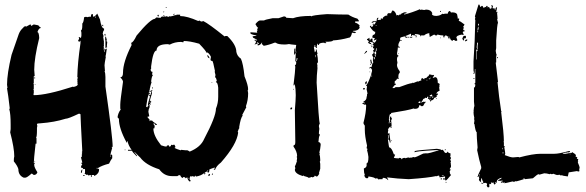

<svg xmlns="http://www.w3.org/2000/svg" viewBox="-20 -762 2522 827"><path d="M389.2 -689.9V-686Q393.1 -686 393.1 -689.9ZM420.4 -654.8H424.3V-648.9Q420.4 -648.9 420.4 -652.8ZM430.2 -615.7H434.1V-607.9Q430.2 -607.9 430.2 -611.8ZM432.1 -604H434.1Q437.5 -604 439.9 -590.3Q438 -586.4 438 -584.5Q441.9 -584 441.9 -580.6L439.9 -561Q441.9 -561 441.9 -559.1L434.1 -555.2V-586.4Q434.1 -590.8 432.1 -594.2L434.1 -598.1Q432.1 -602.1 432.1 -604ZM127.4 -428.2H131.3V-424.3H127.4ZM129.4 -398.9H133.3V-397H129.4ZM453.6 -88.4H457.5V-92.3Q453.6 -91.8 453.6 -88.4ZM127.4 -68.8H131.3V-66.9H127.4ZM397 -39.6V-33.7H398.9V-39.6ZM334.5 -31.7V-29.8L332.5 -18.1H328.6V-20Q330.1 -31.7 334.5 -31.7ZM338.4 -8.3H344.2V-4.4H338.4ZM149.9 -650.4Q149.4 -649.9 148.9 -648.9Q148.9 -645 154.8 -645V-641.1Q147 -641.1 141.1 -623.5Q147.9 -623.5 148.9 -598.1Q127.4 -511.7 127.4 -461.4L129.4 -434.1H125.5V-404.8Q125.5 -402.8 123.5 -402.8L125.5 -398.9V-379.4Q125.5 -377.4 123.5 -377.4L125.5 -373.5V-359.9Q125.5 -357.9 123.5 -357.9Q125.5 -354 125.5 -352.1Q181.2 -352.1 295.4 -389.2V-387.2Q314.9 -391.1 314.9 -398.9Q313 -402.8 313 -404.8H314.9L313 -408.7V-410.6Q313 -412.6 314.9 -412.6L313 -416.5Q313 -422.9 314.9 -426.3Q314.9 -430.2 313 -430.2Q314 -489.3 326.7 -576.7V-586.4H324.7Q324.7 -582.5 322.8 -582.5Q318.8 -584.5 316.9 -584.5V-588.4Q320.8 -593.3 320.8 -596.2Q318.8 -600.1 318.8 -602.1H322.8L328.6 -598.1L330.6 -607.9V-621.6L328.6 -631.3Q334.5 -631.3 334.5 -652.8V-660.6Q340.3 -665.5 342.3 -688Q346.7 -688 350.1 -689.9Q354 -688 356 -688L363.8 -689.9H371.6Q371.6 -701.7 377.4 -701.7H379.4L381.3 -689.9Q388.7 -689.9 398.9 -703.6L410.6 -678.2Q417 -639.2 428.2 -639.2V-631.3Q424.8 -631.3 422.4 -617.7L426.3 -606Q426.3 -604 424.3 -604L428.2 -578.6H426.3L428.2 -574.7Q428.2 -572.8 426.3 -572.8L428.2 -568.8L426.3 -559.1L428.2 -555.2Q428.2 -553.2 426.3 -553.2Q428.2 -545.9 428.2 -537.6H430.2V-547.4Q428.2 -551.3 428.2 -553.2L434.1 -549.3H436V-553.2L439.9 -551.3Q436 -520 434.1 -520Q434.1 -518.1 436 -518.1Q430.2 -487.8 430.2 -481Q432.1 -456.5 432.1 -455.6H430.2Q434.1 -446.8 434.1 -430.2V-389.2Q465.3 -171.9 465.3 -129.4H461.4V-127.4Q461.4 -125.5 463.4 -125.5Q455.6 -99.6 455.6 -94.2L459.5 -96.2Q463.4 -95.7 463.4 -92.3V-80.6Q457.5 -74.2 449.7 -57.1Q418.5 -49.3 400.9 -37.6V-35.6Q406.7 -35.6 406.7 -31.7Q406.7 -13.7 387.2 -4.4H385.3V-8.3H375.5V-0.5H371.6V-2.4L373.5 -6.3Q371.6 -6.3 367.7 -8.3Q364.3 -6.3 359.9 -6.3L357.9 -10.3L354 -8.3L344.2 -14.2L346.2 -18.1V-33.7H336.4L338.4 -37.6Q328.6 -39.6 328.6 -41.5Q328.6 -46.4 334.5 -55.2Q330.6 -55.2 330.6 -59.1V-61H334.5Q334.5 -64 328.6 -84.5Q332.5 -84.5 332.5 -88.4V-98.1H334.5L332.5 -102.1Q332.5 -104 334.5 -104Q334.5 -106 332.5 -106Q332.5 -109.9 334.5 -109.9Q326.7 -256.3 326.7 -270L322.8 -272H318.8Q273.9 -250.5 262.2 -250.5Q214.4 -235.4 154.8 -231Q139.2 -231 139.2 -227.1Q139.2 -221.2 141.1 -221.2L139.2 -211.4V-203.6Q139.2 -170.4 135.3 -170.4L137.2 -166.5V-143.1H133.3Q125.5 -73.7 125.5 -59.1L129.4 -61H131.3L127.4 -55.2V-51.3Q127.4 -41.5 141.1 -20Q137.2 -8.3 125.5 -8.3L117.7 -14.2H115.7Q96.2 3.4 88.4 3.4H82.5Q59.1 -6.3 59.1 -33.7Q55.2 -47.9 39.6 -66.9V-72.8Q39.6 -81.1 41.5 -88.4Q41.5 -124 23.9 -191.9L25.9 -205.6V-225.1Q25.9 -272.5 20 -291.5L22 -295.4Q15.1 -356 10.3 -381.3Q10.3 -383.3 12.2 -383.3L10.3 -397Q10.3 -444.8 29.8 -525.9L61 -615.7Q67.4 -632.3 80.6 -643.1Q82.5 -648.9 92.3 -648.9V-647L109.9 -656.7Q113.8 -656.7 113.8 -650.9H115.7L125.5 -656.7L146 -652.8V-650.4Z M697.3 -731.9V-728H693.4Q693.8 -731.9 697.3 -731.9ZM683.6 -712.4H687.5Q687.5 -708.5 683.6 -708.5ZM730.5 -702.6H732.4Q732.4 -699.7 726.6 -696.8V-698.7Q727.1 -702.6 730.5 -702.6ZM662.1 -698.7 664.1 -694.8V-690.9Q660.2 -692.9 658.2 -692.9V-694.8Q658.7 -698.7 662.1 -698.7ZM740.2 -698.7H755.9V-692.9Q785.6 -692.9 834 -671.4L837.9 -673.3H839.8L845.7 -669.4H847.7Q852.1 -669.4 855.5 -671.4Q880.9 -658.7 947.3 -605L951.2 -606.9H959Q998 -569.3 998 -538.6Q1001.5 -520 1017.6 -509.3Q1027.3 -488.8 1033.2 -433.1Q1048.8 -395.5 1048.8 -376.5L1046.9 -372.6L1048.8 -360.8Q1048.8 -330.1 1039.1 -304.2L1041 -300.3L1023.4 -267.1L1025.4 -263.2Q1017.1 -257.3 1009.8 -212.4Q1011.7 -212.4 1011.7 -210.4Q1008.8 -210.4 1003.9 -194.8L1005.9 -190.9Q1000 -139.6 931.6 -62Q911.6 -46.9 906.2 -30.8H904.3Q900.4 -30.8 900.4 -34.7Q904.3 -36.6 906.2 -36.6L904.3 -40.5Q884.3 -34.7 878.9 -28.8Q882.8 -28.8 882.8 -26.9Q878.9 -18.1 875 -17.1V-22.9H869.1Q864.3 -19 861.3 -19L865.2 -13.2L861.3 -11.2H859.4L861.3 -15.1H857.4Q846.2 -5.4 824.2 -1.5Q824.2 -5.4 820.3 -5.4V-1.5H816.4Q812 -1.5 808.6 -3.4Q805.2 -1.5 800.8 -1.5Q800.8 -3.4 798.8 -3.4Q796.9 5.4 796.9 12.2Q800.8 12.7 800.8 16.1Q800.8 20 796.9 20Q787.1 12.2 787.1 2.4H785.2Q780.3 6.3 779.3 6.3Q779.3 3.4 773.4 0.5H771.5Q767.6 1 767.6 4.4Q761.2 4.4 755.9 -7.3H750L744.1 -3.4H720.7Q687 -3.4 666 -32.7Q607.9 -51.3 584 -83.5Q583 -83.5 560.5 -106.9H558.6L570.3 -91.3V-89.4H568.4Q548.8 -108.4 548.8 -112.8H531.2V-116.7H546.9Q533.7 -133.8 529.3 -153.8H527.3V-147.9H525.4Q492.2 -209 492.2 -249.5V-251.5Q488.8 -251.5 486.3 -257.3Q488.8 -275.9 500 -290.5L498 -294.4V-312Q498 -327.6 509.8 -409.7Q509.8 -417 498 -429.2Q509.8 -429.2 509.8 -448.7Q509.8 -495.1 546.9 -567.9L544.9 -577.6Q554.2 -579.1 568.4 -608.9Q628.4 -681.2 648.4 -681.2Q648.4 -684.1 654.3 -687Q665 -685.1 671.9 -685.1Q671.9 -688 677.7 -690.9H681.6L685.5 -689V-690.9Q683.6 -694.8 683.6 -696.8H687.5V-690.9H695.3Q697.3 -690.9 697.3 -692.9Q703.1 -690.9 703.1 -689Q710.9 -690.4 710.9 -692.9Q712.9 -692.9 712.9 -690.9Q725.6 -692.9 734.4 -696.8H740.2ZM771.5 -585.4Q771.5 -583.5 769.5 -579.6L759.8 -581.5Q732.9 -581.5 710.9 -569.8Q704.1 -571.8 703.1 -571.8Q654.3 -571.8 654.3 -544.4Q639.2 -544.4 630.9 -476.1V-464.4H628.9V-462.4Q628.9 -452.6 636.7 -452.6V-450.7L634.8 -440.9Q638.7 -440.4 638.7 -437Q634.3 -437 630.9 -411.6L632.8 -407.7Q628.9 -397.9 625 -378.4V-372.6H623V-368.7L625 -364.7H621.1V-358.9L625 -360.8H627V-356.9Q619.1 -356.9 619.1 -351.1Q615.2 -342.3 609.4 -302.2L613.3 -300.3H615.2Q615.2 -307.1 625 -310.1V-308.1Q625 -306.2 623 -306.2L625 -302.2Q619.1 -289.1 619.1 -280.8Q623 -263.2 623 -261.2Q619.6 -259.3 615.2 -259.3V-257.3L625 -245.6Q623 -241.7 623 -239.7L628.9 -243.7L632.8 -241.7Q632.8 -243.7 634.8 -243.7Q634.8 -239.7 656.2 -226.1V-224.1H650.4Q646.5 -224.1 646.5 -230H640.6V-228Q646.5 -221.7 646.5 -218.3Q644.5 -214.4 644.5 -212.4Q646.5 -212.4 646.5 -210.4Q642.6 -208.5 640.6 -208.5Q640.6 -177.7 673.8 -136.2Q690.4 -130.4 697.3 -130.4Q697.3 -136.2 707 -136.2Q709 -132.3 709 -130.4Q716.8 -130.4 716.8 -138.2H718.8Q720.7 -138.2 720.7 -136.2L724.6 -138.2H732.4Q732.4 -134.8 736.3 -128.4Q732.4 -127.9 732.4 -124.5Q738.8 -120.6 757.8 -114.7Q759.8 -114.7 759.8 -116.7L779.3 -114.7H787.1Q796.9 -110.4 796.9 -108.9Q844.7 -128.4 859.4 -163.6Q910.2 -259.3 910.2 -294.4Q919.9 -317.4 919.9 -345.2V-384.3Q917.5 -407.7 910.2 -407.7V-411.6H914.1Q911.1 -429.2 906.2 -429.2L908.2 -439Q908.2 -440.9 904.3 -454.6H906.2Q897.5 -499.5 894.5 -499.5Q886.7 -499.5 886.7 -505.4L888.7 -517.1Q880.4 -534.2 871.1 -536.6Q871.1 -534.7 869.1 -534.7Q869.1 -541.5 837.9 -573.7Q796.9 -585.4 771.5 -585.4ZM873 -524.9Q877.9 -523.9 882.8 -511.2H880.9Q873 -514.6 873 -524.9ZM890.6 -407.7H894.5V-405.8H890.6ZM634.8 -386.2Q638.7 -385.7 638.7 -382.3L634.8 -380.4ZM634.8 -374.5H636.7Q636.7 -370.6 632.8 -370.6L634.8 -360.8L625 -327.6H630.9V-321.8Q630.9 -317.9 627 -317.9V-319.8L628.9 -323.7H625V-319.8L628.9 -314Q628.9 -310.1 625 -310.1V-314H623Q623 -308.1 617.2 -308.1V-310.1Q617.2 -317.4 627 -349.1L623 -347.2L621.1 -351.1Q630.9 -351.1 630.9 -362.8V-368.7L627 -366.7H625Q625 -369.6 634.8 -374.5ZM517.6 -118.7H519.5V-114.7H517.6ZM873 -28.8V-24.9H875V-28.8ZM896.5 -15.1V-9.3H892.6V-11.2Q893.1 -15.1 896.5 -15.1ZM882.8 -13.2 884.8 -9.3Q884.8 -6.3 878.9 -3.4L877 -7.3Q877 -10.3 882.8 -13.2ZM791 4.4V6.3H794.9V4.4Z M1089.8 -576.2 1091.8 -580.1Q1085.9 -580.1 1085.9 -576.2ZM1255.9 -498Q1259.8 -498 1261.7 -511.7H1257.8ZM1339.8 -515.6V-525.4H1337.9V-515.6ZM1337.9 -564.5V-568.4Q1334 -567.9 1334 -564.5ZM1089.8 -576.2V-574.2L1076.2 -570.3L1082 -578.1V-585.9Q1076.2 -585.9 1076.2 -589.8L1080.1 -591.8Q1080.6 -587.9 1084 -587.9H1087.9Q1087.9 -591.8 1070.3 -599.6L1068.4 -603.5V-605.5Q1076.2 -607.4 1084 -607.4V-609.4Q1058.6 -613.8 1058.6 -619.1V-623Q1064.5 -623 1087.9 -621.1Q1087.9 -625 1085.9 -628.9L1089.8 -630.9L1087.9 -634.8V-636.7L1091.8 -642.6Q1087.4 -643.6 1080.1 -658.2Q1092.8 -673.8 1099.6 -673.8H1117.2Q1122.6 -677.7 1154.3 -683.6H1179.7L1203.1 -691.4Q1212.9 -690.4 1212.9 -685.5Q1232.4 -683.6 1242.2 -683.6Q1268.6 -693.4 1318.4 -693.4L1322.3 -691.4Q1322.3 -696.3 1388.7 -701.2Q1444.8 -699.2 1480.5 -699.2Q1495.6 -688.5 1519.5 -681.6L1525.4 -673.8V-669.9H1509.8V-664.1Q1519 -663.1 1529.3 -652.3L1527.3 -648.4Q1529.3 -644.5 1529.3 -642.6Q1522.9 -628.9 1500 -628.9V-627Q1513.7 -625 1513.7 -621.1Q1509.3 -621.1 1505.9 -619.1Q1502.4 -621.1 1496.1 -621.1Q1492.2 -599.6 1482.4 -599.6Q1447.3 -589.8 1414.1 -587.9Q1414.1 -582 1380.9 -582V-580.1H1384.8V-576.2H1378.9Q1377 -576.2 1377 -578.1Q1353.5 -578.1 1353.5 -568.4H1349.6V-574.2Q1345.7 -574.2 1343.8 -558.6Q1345.7 -558.6 1345.7 -556.6L1341.8 -554.7Q1338.9 -562.5 1335.9 -562.5Q1332 -562 1332 -558.6Q1335.9 -540.5 1335.9 -537.1Q1339.4 -537.1 1341.8 -546.9Q1339.8 -546.9 1339.8 -548.8H1343.8Q1345.7 -535.6 1347.7 -531.2Q1347.7 -529.3 1345.7 -529.3Q1349.6 -513.7 1349.6 -494.1L1345.7 -488.3L1347.7 -476.6Q1347.7 -474.6 1345.7 -474.6L1347.7 -470.7Q1343.8 -434.6 1343.8 -406.2Q1353.5 -235.4 1357.4 -230.5Q1353.5 -222.7 1353.5 -218.8L1355.5 -207Q1353.5 -193.8 1353.5 -185.5Q1357.4 -185.5 1357.4 -179.7Q1353 -174.3 1351.6 -150.4Q1361.3 -148.4 1361.3 -138.7Q1359.4 -116.7 1355.5 -105.5Q1357.4 -102.1 1357.4 -97.7H1355.5Q1359.4 -88.9 1359.4 -72.3Q1359.4 -66.4 1357.4 -66.4L1359.4 -56.6V-35.2Q1359.4 -33.2 1353.5 -15.6Q1355.5 -15.6 1355.5 -13.7Q1348.1 -2 1345.7 -2H1341.8L1335.9 -5.9Q1335.4 -0.5 1326.2 2L1322.3 0Q1314.5 3.9 1308.6 3.9Q1308.6 1 1289.1 -3.9Q1289.1 -5.9 1287.1 -5.9L1283.2 -3.9Q1250 -14.2 1250 -31.2Q1252 -35.2 1252 -37.1L1250 -46.9Q1252.4 -46.9 1257.8 -64.5H1259.8Q1259.8 -66.4 1257.8 -66.4Q1259.8 -77.1 1259.8 -82L1257.8 -85.9L1259.8 -89.8Q1259.8 -108.9 1244.1 -130.9Q1244.1 -136.7 1246.1 -136.7Q1252 -136.7 1252 -150.4Q1250 -251 1250 -287.1Q1253.9 -332.5 1253.9 -351.6Q1253.9 -378.9 1250 -398.4H1248V-394.5H1244.1Q1252 -459.5 1252 -474.6Q1250 -478.5 1250 -480.5Q1255.9 -482.4 1255.9 -493.2Q1255.9 -498 1252 -498Q1253.9 -521.5 1253.9 -529.3Q1253.9 -533.2 1250 -533.2V-527.3H1246.1L1248 -552.7H1252Q1252 -548.8 1253.9 -535.2H1255.9V-537.1Q1253.9 -547.9 1253.9 -554.7L1255.9 -568.4Q1229.5 -570.8 1224.6 -572.3Q1213.9 -570.3 1207 -570.3Q1176.3 -570.3 1168 -578.1H1162.1Q1138.7 -568.4 1115.2 -564.5Q1115.2 -567.4 1107.4 -572.3Q1109.4 -576.2 1109.4 -578.1H1107.4Q1100.6 -566.4 1089.8 -566.4V-572.3Q1095.7 -572.3 1095.7 -578.1L1091.8 -576.2ZM1234.4 -291H1230.5Q1230.5 -298.8 1234.4 -298.8H1238.3V-294.9Q1238.3 -291 1234.4 -291ZM1246.1 -377H1242.2V-378.9H1246.1Z M1789.6 -722.7V-718.8Q1791.5 -718.8 1795.4 -720.7Q1805.7 -718.8 1807.1 -718.8L1814.9 -720.7Q1835.9 -720.7 1842.3 -705.1Q1842.3 -703.1 1840.3 -703.1Q1840.3 -693.4 1859.9 -693.4Q1877.4 -694.8 1885.3 -703.1Q1887.2 -703.1 1887.2 -701.2L1897 -703.1H1908.7Q1908.7 -708.5 1914.6 -714.8Q1922.4 -712.9 1922.4 -707Q1924.3 -707 1924.3 -709Q1949.7 -709 1949.7 -695.3Q1951.7 -687.5 1951.7 -681.6H1953.6L1957.5 -683.6V-675.8L1955.6 -671.9Q1961.9 -671.9 1981 -656.2Q1977.1 -648.4 1975.1 -648.4L1977.1 -644.5V-642.6L1975.1 -632.8Q1979 -630.9 1981 -630.9V-627Q1973.1 -627 1973.1 -623Q1977.1 -615.2 1977.1 -611.3H1973.1Q1971.2 -611.3 1971.2 -613.3Q1945.8 -609.9 1945.8 -599.6Q1949.7 -593.3 1949.7 -587.9L1945.8 -585.9H1941.9Q1937 -589.8 1936 -589.8H1930.2V-585.9H1928.2Q1918.5 -590.8 1918.5 -599.6H1914.6L1910.6 -597.7Q1910.6 -609.4 1897 -609.4V-605.5L1893.1 -607.4H1891.1V-605.5H1895V-601.6H1889.2V-609.4H1887.2Q1877.4 -609.4 1863.8 -613.3Q1863.8 -609.4 1859.9 -609.4H1856L1850.1 -613.3L1832.5 -603.5H1830.6Q1830.6 -612.3 1828.6 -615.2Q1830.6 -615.2 1830.6 -617.2Q1826.7 -617.2 1826.7 -619.1Q1812.5 -615.7 1807.1 -609.4H1793.5V-605.5H1791.5Q1791.5 -615.2 1768.1 -615.2L1766.1 -611.3Q1768.1 -611.3 1768.1 -609.4H1766.1L1754.4 -611.3V-607.4H1750.5V-617.2Q1729 -607.4 1727.1 -607.4V-603.5H1734.9V-599.6H1729Q1726.1 -599.6 1723.1 -605.5Q1703.6 -601.6 1703.6 -597.7V-589.8H1709.5V-585.9H1707.5L1703.6 -587.9Q1695.8 -574.2 1695.8 -568.4V-564.5Q1695.8 -560.5 1701.7 -560.5V-556.6H1697.8L1693.8 -558.6Q1693.8 -551.3 1689.9 -531.2Q1690.9 -523.4 1695.8 -523.4V-519.5Q1689.9 -519.5 1689.9 -503.9L1691.9 -492.2L1689.9 -482.4Q1689.9 -470.2 1701.7 -455.1V-447.3Q1695.8 -447.3 1695.8 -427.7Q1697.8 -423.8 1697.8 -421.9H1693.8L1689.9 -423.8Q1689.9 -418 1680.2 -412.1V-400.4L1684.1 -402.3L1686 -398.4Q1676.8 -395 1672.4 -384.8H1670.4V-382.8H1678.2L1684.1 -386.7H1699.7Q1739.7 -402.3 1756.3 -404.3Q1756.3 -406.2 1758.3 -406.2Q1760.3 -406.2 1760.3 -404.3Q1778.3 -412.1 1781.7 -412.1Q1781.7 -410.2 1783.7 -410.2Q1783.7 -413.1 1795.4 -416Q1793.5 -419.9 1793.5 -421.9L1799.3 -425.8L1807.1 -419.9Q1807.1 -425.8 1811 -425.8H1816.9Q1816.9 -429.7 1826.7 -435.5Q1826.7 -441.4 1830.6 -441.4Q1840.3 -440.9 1840.3 -437.5L1844.2 -439.5H1846.2L1850.1 -437.5L1844.2 -427.7V-425.8L1854 -429.7Q1865.7 -429.7 1865.7 -406.2V-404.3Q1873.5 -403.3 1873.5 -398.4V-396.5Q1873.5 -394.5 1871.6 -394.5Q1871.6 -392.6 1873.5 -392.6L1871.6 -384.8L1873.5 -371.1Q1859.9 -366.2 1859.9 -357.4L1863.8 -359.4H1865.7V-355.5Q1865.7 -351.6 1859.9 -351.6L1861.8 -347.7Q1861.8 -345.2 1852.1 -339.8Q1852.1 -341.8 1850.1 -341.8Q1850.1 -331.5 1834.5 -328.1V-324.2H1832.5Q1832.5 -335.9 1822.8 -335.9L1824.7 -345.7H1822.8Q1818.8 -345.7 1818.8 -339.8H1814.9L1811 -341.8Q1811 -337.4 1803.2 -335.9Q1803.2 -333 1793.5 -320.3H1795.4Q1801.8 -324.2 1807.1 -324.2V-322.3L1811 -324.2H1813V-320.3Q1809.6 -320.3 1803.2 -306.6L1799.3 -304.7H1795.4Q1790.5 -308.6 1789.6 -308.6H1785.6Q1785.6 -293 1766.1 -293L1762.2 -294.9Q1739.7 -287.1 1664.6 -275.4V-269.5L1660.6 -271.5Q1657.7 -269 1654.8 -248L1656.7 -244.1L1654.8 -234.4V-230.5H1656.7Q1656.7 -235.4 1660.6 -244.1Q1658.7 -251 1658.7 -252Q1660.6 -255.4 1660.6 -259.8H1664.6Q1665 -252 1668.5 -252L1664.6 -242.2Q1666.5 -231.4 1666.5 -224.6V-218.8Q1666.5 -216.8 1664.6 -216.8L1666.5 -212.9V-210.9H1662.6V-216.8Q1658.7 -216.8 1650.9 -205.1Q1650.9 -203.1 1652.8 -203.1L1650.9 -193.4V-185.5Q1651.9 -185.5 1656.7 -189.5Q1656.7 -188 1662.6 -148.4H1658.7Q1658.7 -160.2 1650.9 -162.1V-160.2Q1655.3 -127 1656.7 -127Q1666.5 -127 1676.3 -97.7Q1678.2 -97.7 1682.1 -95.7L1676.3 -82Q1686.5 -80.1 1688 -80.1Q1691.9 -82 1693.8 -82L1691.9 -78.1H1693.8L1699.7 -82Q1709.5 -82 1709.5 -76.2H1711.4Q1711.4 -82 1725.1 -82V-80.1L1738.8 -84L1742.7 -82Q1746.6 -84 1748.5 -84V-82Q1760.7 -85.9 1764.2 -85.9V-84Q1770.5 -84 1805.2 -101.6V-99.6L1809.1 -101.6H1822.8Q1827.6 -101.6 1865.7 -113.3Q1865.7 -111.3 1867.7 -111.3V-115.2H1852.1Q1766.1 -110.4 1766.1 -105.5V-111.3Q1779.8 -115.2 1861.8 -121.1Q1881.3 -119.1 1881.3 -115.2L1885.3 -117.2Q1888.2 -117.2 1897 -103.5H1902.8Q1906.7 -103.5 1906.7 -109.4Q1913.6 -101.6 1920.4 -101.6V-91.8Q1920.4 -89.8 1918.5 -89.8Q1922.4 -83.5 1922.4 -80.1L1918.5 -72.3Q1922.4 -72.3 1922.4 -66.4L1920.4 -62.5Q1922.4 -58.6 1922.4 -56.6H1920.4L1922.4 -52.7V-43L1916.5 -33.2H1920.4V-29.3L1916.5 -23.4Q1918.5 -19.5 1918.5 -17.6H1916.5L1922.4 -7.8Q1903.3 15.1 1900.9 15.6Q1897 15.6 1897 9.8L1893.1 11.7H1889.2V5.9H1893.1L1897 7.8V-2L1873.5 2L1871.6 -2Q1873.5 -2 1873.5 -3.9Q1869.6 -5.9 1867.7 -5.9L1859.9 -2V-3.9Q1825.7 3.9 1740.7 9.8Q1690.9 7.8 1647 2L1652.8 13.7H1650.9Q1643.1 3.9 1629.4 3.9Q1627.4 7.8 1627.4 9.8H1613.8L1609.9 11.7Q1609.9 5.9 1598.1 5.9Q1598.1 7.8 1596.2 7.8Q1596.2 2 1566.9 -2Q1566.9 5.9 1561 5.9Q1552.2 5.9 1549.3 -5.9L1551.3 -9.8Q1547.4 -17.6 1547.4 -31.2V-37.1Q1554.2 -37.1 1559.1 -46.9V-58.6Q1566.9 -58.6 1566.9 -85.9Q1564.9 -102.5 1561 -115.2Q1563 -119.1 1563 -121.1Q1559.1 -121.1 1559.1 -125L1561 -134.8Q1551.3 -175.8 1551.3 -203.1V-220.7Q1545.4 -228.5 1545.4 -232.4Q1557.1 -277.3 1557.1 -308.6L1555.2 -312.5L1551.3 -310.5Q1544.9 -314.5 1541.5 -314.5V-318.4H1545.4L1549.3 -316.4L1551.3 -320.3H1545.4V-324.2Q1559.1 -330.6 1559.1 -343.8Q1561 -350.6 1561 -351.6V-357.4H1563Q1563 -361.3 1559.1 -377L1561 -390.6Q1557.1 -390.6 1557.1 -394.5Q1564 -397.9 1580.6 -445.3Q1578.6 -445.3 1578.6 -447.3Q1582.5 -447.3 1582.5 -462.9Q1578.6 -462.9 1578.6 -468.8H1574.7L1570.8 -466.8V-470.7Q1573.7 -470.7 1578.6 -474.6Q1578.6 -472.7 1580.6 -472.7Q1583 -490.7 1588.4 -494.1L1586.4 -498V-511.7Q1586.4 -513.7 1588.4 -513.7Q1582.5 -523.4 1582.5 -527.3Q1585.4 -527.3 1590.3 -535.2Q1588.4 -535.2 1588.4 -537.1H1590.3L1586.4 -544.9Q1589.4 -544.9 1592.3 -550.8V-552.7Q1586.4 -552.7 1586.4 -558.6L1590.3 -566.4Q1584.5 -566.4 1584.5 -570.3Q1588.4 -570.3 1588.4 -574.2V-576.2Q1588.4 -580.1 1572.8 -582V-578.1Q1578.6 -578.1 1578.6 -574.2V-572.3Q1568.4 -572.3 1564.9 -580.1Q1568.8 -580.1 1568.8 -584Q1564 -589.8 1561 -589.8V-593.8Q1564.5 -593.8 1570.8 -599.6L1572.8 -587.9H1574.7Q1575.7 -595.7 1580.6 -595.7H1584.5V-584L1592.3 -578.1Q1597.2 -579.1 1602.1 -591.8H1600.1Q1593.8 -587.9 1590.3 -587.9V-589.8L1594.2 -595.7V-597.7Q1588.9 -597.7 1582.5 -601.6L1586.4 -609.4Q1584.5 -609.4 1584.5 -611.3Q1596.2 -611.3 1596.2 -623V-625Q1586.9 -625 1572.8 -648.4L1578.6 -652.3V-646.5H1584.5Q1584.5 -649.4 1588.4 -654.3V-656.2H1584.5Q1585 -660.2 1588.4 -660.2Q1588.9 -656.2 1592.3 -656.2L1598.1 -664.1V-666L1596.2 -669.9L1584.5 -664.1H1580.6Q1580.6 -669.9 1596.2 -671.9Q1600.1 -669.9 1602.1 -669.9Q1602.1 -685.5 1607.9 -685.5H1609.9V-683.6L1606 -677.7L1609.9 -675.8H1611.8L1621.6 -677.7L1619.6 -681.6L1623.5 -683.6Q1624 -679.7 1627.4 -679.7Q1627.4 -688.5 1643.1 -695.3Q1647 -693.4 1648.9 -693.4L1647 -697.3Q1649.9 -705.1 1652.8 -705.1H1664.6Q1664.6 -708.5 1670.4 -716.8H1672.4Q1683.1 -713.4 1688 -695.3L1691.9 -697.3H1693.8L1697.8 -695.3Q1697.8 -699.2 1721.2 -709H1731V-705.1L1721.2 -703.1V-699.2Q1756.8 -708.5 1789.6 -722.7ZM1875.5 -714.8H1879.4V-710.9H1875.5ZM1703.6 -699.2V-697.3H1707.5V-699.2ZM1598.1 -654.3V-652.3H1602.1V-654.3ZM1768.1 -609.4H1773.9V-601.6H1770L1772 -605.5Q1768.1 -605.5 1768.1 -609.4ZM1912.6 -605.5V-601.6H1914.6V-605.5ZM1979 -607.4H1986.8V-597.7L1977.1 -595.7L1979 -591.8V-587.9H1977.1Q1974.1 -587.9 1971.2 -595.7Q1975.1 -607.4 1979 -607.4ZM1738.8 -603.5H1742.7V-599.6H1738.8ZM1746.6 -603.5H1756.3Q1756.3 -599.6 1752.4 -599.6H1746.6ZM1875.5 -599.6H1879.4V-597.7H1875.5ZM1912.6 -597.7Q1916.5 -597.2 1916.5 -593.8H1912.6ZM1986.8 -591.8H1992.7V-589.8Q1992.7 -585.4 1982.9 -584V-587.9Q1986.8 -587.9 1986.8 -591.8ZM1580.6 -570.3V-566.4H1576.7Q1577.1 -570.3 1580.6 -570.3ZM1578.6 -562.5H1584.5Q1584.5 -558.6 1580.6 -558.6ZM1600.1 -554.7 1598.1 -543H1602.1V-554.7ZM1559.1 -543H1561V-541Q1561 -538.1 1549.3 -529.3V-531.2Q1556.2 -543 1559.1 -543ZM1592.3 -537.1Q1594.2 -533.7 1594.2 -527.3H1600.1V-541H1598.1Q1593.3 -537.1 1592.3 -537.1ZM1693.8 -531.2H1697.8V-529.3H1693.8ZM1594.2 -525.4V-523.4Q1596.2 -519.5 1596.2 -517.6H1598.1V-525.4ZM1590.3 -515.6V-505.9Q1594.2 -505.9 1594.2 -509.8V-515.6ZM1578.6 -505.9 1582.5 -488.3H1576.7V-494.1L1574.7 -503.9ZM1574.7 -486.3Q1578.6 -485.8 1578.6 -482.4H1574.7ZM1570.8 -453.1H1574.7V-451.2H1570.8ZM1580.6 -437.5V-431.6H1582.5V-437.5ZM1832.5 -427.7V-423.8H1834.5V-427.7ZM1826.7 -421.9 1830.6 -419.9V-425.8Q1826.7 -425.3 1826.7 -421.9ZM1816.9 -418V-416H1820.8V-418ZM1559.1 -412.1Q1559.1 -410.2 1561 -410.2Q1558.6 -398.4 1555.2 -398.4L1553.2 -402.3V-406.2Q1553.2 -409.2 1559.1 -412.1ZM1547.4 -382.8H1551.3V-377H1543.5V-378.9Q1543.9 -382.8 1547.4 -382.8ZM1830.6 -351.6Q1830.6 -348.6 1836.4 -345.7L1842.3 -349.6Q1840.3 -353.5 1840.3 -355.5Q1835.4 -351.6 1830.6 -351.6ZM1842.3 -347.7V-345.7H1846.2V-347.7ZM1842.3 -343.8V-339.8Q1846.2 -339.8 1846.2 -343.8ZM1826.7 -341.8V-337.9H1828.6V-341.8ZM1830.6 -341.8V-339.8H1834.5V-341.8ZM1834.5 -335.9V-332H1836.4V-335.9ZM1857.9 -337.9H1861.8V-335.9H1857.9ZM1781.7 -320.3 1785.6 -318.4H1787.6L1791.5 -320.3Q1789.6 -324.2 1789.6 -326.2Q1781.7 -323.2 1781.7 -320.3ZM1660.6 -236.3V-232.4H1662.6V-236.3ZM1650.9 -179.7V-177.7L1652.8 -173.8Q1650.9 -170.4 1650.9 -166V-164.1H1652.8L1654.8 -173.8V-175.8Q1654.8 -179.7 1650.9 -179.7ZM1666.5 -158.2H1668.5V-154.3H1666.5ZM1898.9 -119.1 1900.9 -115.2H1895Q1895.5 -119.1 1898.9 -119.1ZM1883.3 -7.8V-5.9H1891.1V-7.8ZM1881.3 5.9H1883.3V7.8Q1883.3 11.7 1879.4 11.7L1877.4 7.8ZM1898.9 21.5H1902.8V25.4Q1898.9 25.4 1898.9 21.5Z M2041 -742.2H2044.9L2048.8 -732.4H2052.7V-736.3H2058.6Q2058.6 -734.9 2062.5 -728.5H2064.5Q2065.4 -728.5 2070.3 -732.4L2074.2 -730.5V-736.3H2080.1V-730.5H2082L2085.9 -732.4Q2089.8 -727.5 2089.8 -724.6H2095.7Q2095.7 -730.5 2099.6 -730.5L2095.7 -738.3L2099.6 -740.2L2103.5 -734.4Q2101.6 -731 2101.6 -726.6Q2106 -726.6 2109.4 -724.6Q2109.4 -726.6 2111.3 -726.6V-718.8H2113.3Q2114.7 -730.5 2119.1 -730.5H2121.1Q2117.2 -711.4 2117.2 -709L2121.1 -710.9H2123Q2123 -709 2121.1 -705.1Q2123 -688.5 2123 -679.7H2121.1L2125 -664.1Q2121.1 -657.7 2117.2 -587.9V-554.7L2115.2 -543Q2117.2 -527.3 2119.1 -527.3L2117.2 -517.6V-494.1Q2117.2 -492.2 2115.2 -492.2L2125 -410.2Q2125 -408.2 2123 -408.2Q2128.9 -345.2 2138.7 -283.2H2140.6L2138.7 -279.3Q2150.4 -186.5 2150.4 -152.3H2148.4L2150.4 -148.4V-132.8H2154.3Q2154.3 -130.9 2152.3 -127Q2156.2 -106 2156.2 -99.6Q2154.3 -95.7 2154.3 -93.8Q2179.2 -84 2189.5 -84L2212.9 -85.9L2216.8 -84Q2275.4 -99.6 2307.6 -99.6H2367.2Q2388.2 -99.6 2429.7 -111.3H2435.5Q2435.5 -105.5 2427.7 -105.5H2421.9V-103.5Q2419.9 -103.5 2419.9 -105.5Q2405.3 -101.6 2404.3 -101.6V-99.6H2416Q2418.5 -99.6 2437.5 -103.5H2443.4V-107.4Q2458 -99.1 2460.9 -93.8Q2459 -89.8 2459 -87.9L2466.8 -84L2464.8 -80.1V-78.1Q2470.7 -78.1 2470.7 -74.2Q2468.8 -70.8 2468.8 -66.4H2470.7L2468.8 -62.5Q2476.6 -43.9 2476.6 -41L2474.6 -29.3L2476.6 -25.4L2472.7 -23.4H2468.8Q2466.8 -23.4 2466.8 -25.4L2429.7 -19.5L2425.8 -2Q2400.4 -4.9 2400.4 -7.8L2396.5 -5.9Q2390.6 -7.8 2390.6 -9.8L2386.7 -7.8Q2384.8 -7.8 2384.8 -9.8L2380.9 -7.8Q2377.4 -7.8 2363.3 -13.7Q2359.9 -11.7 2355.5 -11.7L2351.6 -13.7L2347.7 -11.7Q2334 -15.6 2324.2 -15.6Q2305.2 -9.8 2303.7 -9.8L2299.8 -11.7Q2294.9 -11.7 2275.4 5.9Q2271 5.9 2240.2 9.8Q2240.2 5.9 2236.3 5.9H2234.4L2236.3 9.8Q2218.8 15.6 2203.1 19.5V17.6L2193.4 21.5Q2189.5 19.5 2187.5 19.5Q2156.7 27.3 2152.3 27.3L2154.3 23.4H2152.3L2148.4 25.4L2144.5 23.4Q2140.6 25.4 2138.7 25.4L2136.7 21.5Q2140.1 19.5 2144.5 19.5V15.6L2130.9 17.6V15.6L2127 17.6H2125Q2125 13.2 2138.7 7.8L2140.6 3.9H2138.7Q2119.1 9.3 2119.1 23.4Q2121.1 23.4 2121.1 25.4H2119.1L2113.3 21.5V23.4Q2115.2 27.3 2115.2 29.3L2109.4 33.2Q2105.5 28.3 2105.5 23.4L2101.6 25.4H2099.6L2095.7 23.4Q2095.7 25.4 2093.8 25.4L2095.7 29.3V31.2H2093.8L2089.8 29.3Q2089.8 33.2 2085.9 33.2L2087.9 37.1V41Q2087.9 44.9 2084 44.9H2082Q2079.1 44.9 2076.2 37.1Q2078.1 33.7 2078.1 29.3Q2073.2 25.4 2070.3 25.4L2060.5 27.3V25.4L2062.5 21.5Q2059.6 21.5 2054.7 5.9H2052.7Q2052.7 13.7 2050.8 13.7L2052.7 17.6Q2052.7 21.5 2048.8 21.5L2043 13.7V9.8Q2043 7.8 2044.9 7.8L2043 3.9Q2044.9 0 2044.9 -2H2043Q2039.1 0 2037.1 0H2035.2V-2H2039.1V-7.8L2052.7 -37.1V-43Q2044.9 -68.4 2035.2 -115.2Q2035.2 -116.7 2037.1 -127Q2033.2 -170.4 2033.2 -193.4Q2028.3 -193.4 2023.4 -228.5H2021.5L2023.4 -242.2Q2023.4 -246.6 2021.5 -250Q2021.5 -252 2023.4 -252Q2019.5 -269 2019.5 -279.3H2021.5Q2021.5 -281.2 2019.5 -281.2Q2021.5 -304.7 2023.4 -304.7L2021.5 -324.2V-384.8Q2027.3 -384.8 2027.3 -398.4Q2023.4 -398.4 2023.4 -402.3Q2027.3 -402.3 2027.3 -406.2V-464.8H2025.4Q2025.4 -443.4 2021.5 -443.4H2019.5Q2019.5 -449.2 2021.5 -449.2L2019.5 -459V-498Q2025.4 -580.1 2027.3 -675.8L2025.4 -679.7Q2027.3 -683.1 2027.3 -687.5L2025.4 -691.4ZM2039.1 -660.2V-652.3H2043V-656.2Q2043 -660.2 2039.1 -660.2ZM2039.1 -646.5 2037.1 -636.7V-632.8Q2041 -632.8 2041 -636.7V-646.5ZM2037.1 -630.9V-623H2039.1V-630.9ZM2035.2 -578.1Q2035.2 -575.7 2033.2 -558.6L2035.2 -548.8Q2031.2 -548.8 2031.2 -546.9V-505.9H2033.2V-541Q2037.1 -541 2037.1 -544.9Q2037.1 -546.9 2035.2 -546.9L2037.1 -550.8V-564.5L2039.1 -578.1ZM2121.1 -515.6H2125V-511.7H2121.1ZM2019.5 -425.8H2023.4V-421.9H2019.5ZM2142.6 -125V-119.1H2144.5V-125ZM2142.6 -105.5V-101.6H2144.5V-105.5ZM2148.4 -105.5V-101.6H2150.4V-105.5ZM2433.6 -99.6V-97.7H2437.5V-99.6ZM2044.9 -11.7V-5.9H2046.9V-11.7ZM2052.7 25.4H2056.6Q2060.5 25.9 2060.5 29.3H2056.6Q2052.7 29.3 2052.7 25.4Z"/></svg>

Font: Mister Brush
Style: Regular
Weight: 400
Designer: GGBotNet
Foundry: GGBotNet
Version: 1.00